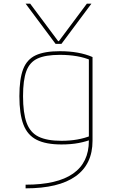

<svg xmlns="http://www.w3.org/2000/svg" viewBox="-20 -810 640 1050"><path d="M120 -790H145L298 -585H302L455 -790H480L316 -570H284ZM120 200Q293 200 379.5 139.5Q466 79 466 -40V-498L478 -480Q444 -495 401 -502.5Q358 -510 307 -510Q229 -510 185.5 -490Q142 -470 124 -421Q106 -372 106 -284Q106 -192 125.5 -138.5Q145 -85 191 -62.5Q237 -40 316 -40Q362 -40 402 -47Q442 -54 477 -68L484 -49Q452 -36 410.5 -28Q369 -20 316 -20Q231 -20 180.5 -45.5Q130 -71 108 -129Q86 -187 86 -284Q86 -378 106.5 -431.5Q127 -485 175 -507.5Q223 -530 307 -530Q413 -530 486 -498V-40Q486 88 393.5 154Q301 220 120 220Z"/></svg>

Font: M PLUS Code Latin Expanded Thin
Style: Regular
Weight: 250
Width: 7
Designer: Coji Morishita
Foundry: UNDERFOREST DESIGN
Version: Version 1.002; ttfautohint (v1.8.3)